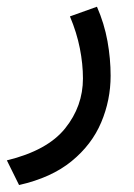

<svg xmlns="http://www.w3.org/2000/svg" viewBox="-25 -277 392 562"><path d="M258.8 -257.3Q280.3 -208 289.6 -156.5Q298.8 -105 298.8 -55.2Q298.8 16.1 271.2 81.3Q243.7 146.5 184.6 194.8Q125.5 243.2 30.8 264.6L-4.9 192.4Q113.8 163.6 165.8 98.6Q217.8 33.7 217.8 -47.4Q217.8 -89.8 208.7 -135.7Q199.7 -181.6 179.7 -229Z"/></svg>

Font: Vazir FD-UI
Style: Regular-FD-UI
Weight: 400
Designer: Saber Rastikerdar
Foundry: Saber Rastikerdar
Version: Version 30.1.0